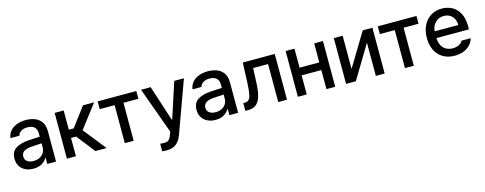

<svg xmlns="http://www.w3.org/2000/svg" viewBox="-28 -1244 5425 2149"><g transform="rotate(-15 2684.0 -169.0)"><path d="M237.3 -308.6Q270.5 -311 309.8 -313.2Q349.1 -315.4 376.5 -316.4L376 -358.4Q376 -403.8 348.6 -428.5Q321.3 -453.1 268.6 -453.1Q224.1 -453.1 195.8 -434.8Q167.5 -416.5 159.2 -385.7H55.7Q60.5 -429.7 88.4 -464.1Q116.2 -498.5 163.8 -517.8Q211.4 -537.1 272.5 -537.1Q322.8 -537.1 369.4 -521.5Q416 -505.9 448.2 -464.8Q480.5 -423.8 480.5 -352.5V0H378.9V-72.3H375Q356.9 -37.1 317.6 -12.7Q278.3 11.7 217.8 11.7Q167 11.7 126.5 -7.3Q85.9 -26.4 62.5 -62.7Q39.1 -99.1 39.1 -149.4Q39.1 -231.9 94.7 -267.1Q150.4 -302.2 237.3 -308.6ZM241.2 -71.3Q282.2 -71.3 313 -87.6Q343.8 -104 360.4 -131.6Q377 -159.2 377 -191.4L376.5 -239.7L252 -231.4Q198.7 -227.5 169.7 -207.3Q140.6 -187 140.6 -148.4Q140.6 -111.3 168.2 -91.3Q195.8 -71.3 241.2 -71.3Z M606.4 -530.3H710.9V-307.6H767.6L934.6 -530.3H1063.5L858.4 -261.7L1066.4 0H936.5L770.5 -211.9H710.9V0H606.4Z M1104.5 -530.3H1552.7V-440.4H1379.9V0H1277.3V-440.4H1104.5Z M1658.2 196.3V109.4Q1681.6 111.3 1705.1 111.3Q1725.1 111.3 1738.3 107.4Q1751.5 103.5 1764.4 88.4Q1777.3 73.2 1789.1 42L1801.8 6.8L1607.4 -530.3H1718.8L1852.5 -119.1H1858.4L1992.2 -530.3H2104.5L1885.7 70.3Q1862.8 134.3 1820.6 166.7Q1778.3 199.2 1713.9 199.2Q1678.7 199.2 1658.2 196.3Z M2347.2 -308.6Q2380.4 -311 2419.7 -313.2Q2459 -315.4 2486.3 -316.4L2485.8 -358.4Q2485.8 -403.8 2458.5 -428.5Q2431.2 -453.1 2378.4 -453.1Q2334 -453.1 2305.7 -434.8Q2277.3 -416.5 2269 -385.7H2165.5Q2170.4 -429.7 2198.2 -464.1Q2226.1 -498.5 2273.7 -517.8Q2321.3 -537.1 2382.3 -537.1Q2432.6 -537.1 2479.2 -521.5Q2525.9 -505.9 2558.1 -464.8Q2590.3 -423.8 2590.3 -352.5V0H2488.8V-72.3H2484.9Q2466.8 -37.1 2427.5 -12.7Q2388.2 11.7 2327.6 11.7Q2276.9 11.7 2236.3 -7.3Q2195.8 -26.4 2172.4 -62.7Q2148.9 -99.1 2148.9 -149.4Q2148.9 -231.9 2204.6 -267.1Q2260.3 -302.2 2347.2 -308.6ZM2351.1 -71.3Q2392.1 -71.3 2422.9 -87.6Q2453.6 -104 2470.2 -131.6Q2486.8 -159.2 2486.8 -191.4L2486.3 -239.7L2361.8 -231.4Q2308.6 -227.5 2279.5 -207.3Q2250.5 -187 2250.5 -148.4Q2250.5 -111.3 2278.1 -91.3Q2305.7 -71.3 2351.1 -71.3Z M2674.3 -89.8H2692.9Q2723.1 -89.8 2739.7 -107.7Q2756.3 -125.5 2764.9 -169.2Q2773.4 -212.9 2776.9 -295.9L2786.6 -530.3H3156.7V0H3055.2V-440.4H2882.3L2874.5 -260.7Q2870.1 -169.9 2852.5 -113.3Q2835 -56.6 2800 -28.3Q2765.1 0 2707.5 0H2674.3Z M3385.3 -309.6H3613.8V-530.3H3715.3V0H3613.8V-220.7H3385.3V0H3282.7V-530.3H3385.3Z M4176.3 -530.3H4288.6V0H4186V-384.8L3954.6 0H3841.3V-530.3H3943.8V-145.5Z M4350.6 -530.3H4798.8V-440.4H4626V0H4523.4V-440.4H4350.6Z M4847.2 -261.7Q4847.2 -342.8 4877.7 -405.3Q4908.2 -467.8 4963.9 -502.4Q5019.5 -537.1 5092.3 -537.1Q5156.2 -537.1 5209.5 -509.3Q5262.7 -481.4 5295.2 -421.6Q5327.6 -361.8 5327.6 -270.5V-233.4H4950.7Q4952.1 -184.1 4970.9 -148.2Q4989.7 -112.3 5022.9 -93.8Q5056.2 -75.2 5100.1 -75.2Q5142.6 -75.2 5171.9 -91.1Q5201.2 -106.9 5215.3 -132.8H5320.8Q5309.1 -89.8 5278.8 -57.4Q5248.5 -24.9 5202.4 -7.1Q5156.2 10.7 5099.1 10.7Q5022 10.7 4965.1 -22.9Q4908.2 -56.6 4877.7 -118.2Q4847.2 -179.7 4847.2 -261.7ZM5225.1 -311.5Q5225.1 -352.1 5208.7 -383.8Q5192.4 -415.5 5162.6 -433.3Q5132.8 -451.2 5093.3 -451.2Q5052.7 -451.2 5021.2 -432.4Q4989.7 -413.6 4971.7 -381.6Q4953.6 -349.6 4951.2 -311.5Z"/></g></svg>

Font: Pretendard JP Medium
Style: Regular
Weight: 500
Designer: Base glyphs from Inter by Rasmus Andersson; Hangeul glyphs from Noto Sans CJK(Source Han Sans) by Jang Soo-young and Kan
Foundry: Kil Hyung-jin
Version: Version 1.309